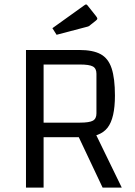

<svg xmlns="http://www.w3.org/2000/svg" viewBox="-20 -852 611 872"><path d="M178 -229V0H98V-625H340Q402 -625 437 -606Q472 -587 487 -541.5Q502 -496 502 -418Q502 -315 468.5 -272Q435 -229 355 -229ZM178 -295H343Q386 -295 402 -304Q418 -313 418 -337V-517Q418 -541 402 -550Q386 -559 343 -559H178ZM408 -257 533 0H446L325 -256ZM237 -694 218 -724 363 -828Q369 -832 370 -832Q374 -832 377 -828L416 -779Q422 -771 422 -768Q422 -763 415 -758L391 -739Q387 -735 383 -733Q379 -731 370 -729Z"/></svg>

Font: Changa Light
Style: Regular
Weight: 300
Designer: Eduardo Rodriguez Tunni
Foundry: Eduardo Rodriguez Tunni
Version: Version 3.002; ttfautohint (v1.8.2)